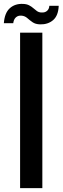

<svg xmlns="http://www.w3.org/2000/svg" viewBox="-48 -968 322 988"><path d="M55.4 0V-800H169.9V0ZM205.8 -938.2H254.1Q252.2 -887.8 225.6 -864.7Q199 -841.7 158.7 -842.6Q134.4 -843.2 119.5 -853.7Q104.5 -864.2 92.3 -875Q80.1 -885.8 63.3 -887.4Q45.9 -889.1 34.4 -879.2Q22.8 -869.3 20.1 -848.7H-28.2Q-24.2 -901.6 2.4 -925.6Q29.1 -949.7 70.3 -947.9Q89 -947.3 101.4 -940.9Q113.8 -934.6 123.2 -926.2Q132.6 -917.7 141.9 -911.2Q151.3 -904.6 163.8 -903.7Q183.2 -902.2 194.3 -912.2Q205.3 -922.1 205.8 -938.2Z"/></svg>

Font: Big Shoulders Stencil Text Thin
Style: Regular
Weight: 100
Designer: Patric King
Foundry: XO Type Co
Version: Version 2.001